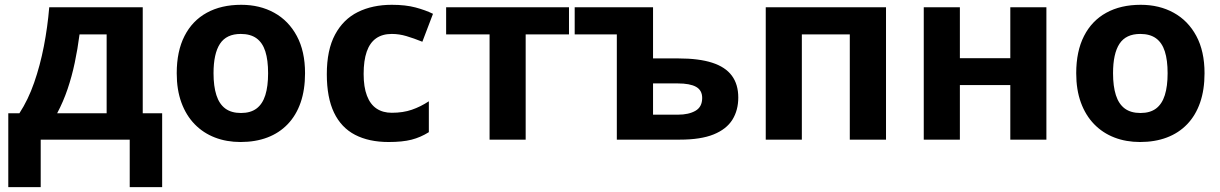

<svg xmlns="http://www.w3.org/2000/svg" viewBox="-20 -576 5034 792"><path d="M568.8 -545.9V-108.9H648.9V195.8H515.1V0H147.9V195.8H14.2V-108.9H60.1Q96.2 -164.1 120.8 -234.9Q145.5 -305.7 160.9 -385Q176.3 -464.4 183.1 -545.9ZM419.9 -434.1H308.1Q300.3 -373.5 288.3 -317.1Q276.4 -260.7 258.8 -208.7Q241.2 -156.7 215.8 -108.9H419.9Z M1238.3 -273.9Q1238.3 -205.6 1220 -152.8Q1201.7 -100.1 1166.7 -63.7Q1131.8 -27.3 1082.8 -8.8Q1033.7 9.8 972.2 9.8Q914.6 9.8 866.5 -8.8Q818.4 -27.3 783 -63.7Q747.6 -100.1 728.3 -152.8Q709 -205.6 709 -273.9Q709 -364.7 741.2 -427.7Q773.4 -490.7 833 -523.4Q892.6 -556.2 975.1 -556.2Q1051.8 -556.2 1111.1 -523.4Q1170.4 -490.7 1204.3 -427.7Q1238.3 -364.7 1238.3 -273.9ZM860.8 -273.9Q860.8 -220.2 872.6 -183.6Q884.3 -147 909.2 -128.4Q934.1 -109.9 974.1 -109.9Q1013.7 -109.9 1038.3 -128.4Q1063 -147 1074.5 -183.6Q1085.9 -220.2 1085.9 -273.9Q1085.9 -328.1 1074.5 -364Q1063 -399.9 1038.1 -418Q1013.2 -436 973.1 -436Q914.1 -436 887.5 -395.5Q860.8 -355 860.8 -273.9Z M1583 9.8Q1502 9.8 1444.8 -19.8Q1387.7 -49.3 1357.9 -111.3Q1328.1 -173.3 1328.1 -270Q1328.1 -370.1 1362.1 -433.3Q1396 -496.6 1456.3 -526.4Q1516.6 -556.2 1596.2 -556.2Q1652.8 -556.2 1694.1 -545.2Q1735.4 -534.2 1766.1 -519L1722.2 -403.8Q1687 -418 1656.7 -427Q1626.5 -436 1596.2 -436Q1557.1 -436 1531.2 -417.7Q1505.4 -399.4 1492.7 -362.8Q1480 -326.2 1480 -271Q1480 -216.8 1493.7 -181.2Q1507.3 -145.5 1533.2 -128.2Q1559.1 -110.8 1596.2 -110.8Q1642.6 -110.8 1678.7 -123.3Q1714.8 -135.7 1749 -158.2V-30.8Q1714.8 -9.3 1677.5 0.2Q1640.1 9.8 1583 9.8Z M2327.1 -434.1H2148.4V0H1999.5V-434.1H1820.3V-545.9H2327.1Z M2673.8 -545.9V-335H2778.8Q2862.8 -335 2917.5 -317.4Q2972.2 -299.8 2998.8 -263.9Q3025.4 -228 3025.4 -173.8Q3025.4 -121.1 3001 -82Q2976.6 -43 2923.6 -21.5Q2870.6 0 2784.7 0H2524.4V-434.1H2350.6V-545.9ZM2775.4 -231.9H2673.8V-103H2777.3Q2820.8 -103 2848.6 -118.9Q2876.5 -134.8 2876.5 -171.9Q2876.5 -203.6 2851.3 -217.8Q2826.2 -231.9 2775.4 -231.9Z M3634.8 -545.9V0H3485.4V-434.1H3287.6V0H3138.7V-545.9Z M3939.5 -545.9V-335.9H4147.5V-545.9H4296.4V0H4147.5V-225.1H3939.5V0H3790.5V-545.9Z M4948.7 -273.9Q4948.7 -205.6 4930.4 -152.8Q4912.1 -100.1 4877.2 -63.7Q4842.3 -27.3 4793.2 -8.8Q4744.1 9.8 4682.6 9.8Q4625 9.8 4576.9 -8.8Q4528.8 -27.3 4493.4 -63.7Q4458 -100.1 4438.7 -152.8Q4419.4 -205.6 4419.4 -273.9Q4419.4 -364.7 4451.7 -427.7Q4483.9 -490.7 4543.5 -523.4Q4603 -556.2 4685.5 -556.2Q4762.2 -556.2 4821.5 -523.4Q4880.9 -490.7 4914.8 -427.7Q4948.7 -364.7 4948.7 -273.9ZM4571.3 -273.9Q4571.3 -220.2 4583 -183.6Q4594.7 -147 4619.6 -128.4Q4644.5 -109.9 4684.6 -109.9Q4724.1 -109.9 4748.8 -128.4Q4773.4 -147 4784.9 -183.6Q4796.4 -220.2 4796.4 -273.9Q4796.4 -328.1 4784.9 -364Q4773.4 -399.9 4748.5 -418Q4723.6 -436 4683.6 -436Q4624.5 -436 4597.9 -395.5Q4571.3 -355 4571.3 -273.9Z"/></svg>

Font: Wonky
Style: Regular
Weight: 400
Designer: Monotype Design Team
Foundry: Monotype Imaging Inc.
Version: Version 3.000